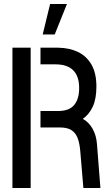

<svg xmlns="http://www.w3.org/2000/svg" viewBox="-20 -938 547 958"><path d="M193 -766 230 -918H314L253 -766ZM396 0 381 -178Q378 -220 368 -247.5Q358 -275 336 -289Q314 -303 273 -302H182V-384H269Q325 -384 350 -414Q375 -444 375 -499Q375 -557 345.5 -587Q316 -617 256 -617H182V-700H271Q327 -699 369.5 -678.5Q412 -658 436.5 -615.5Q461 -573 461 -506Q461 -444 442.5 -405Q424 -366 393 -345Q423 -329 442 -295.5Q461 -262 464 -217L481 0ZM42 0V-700H133V0Z"/></svg>

Font: Stick No Bills Medium
Style: Regular
Weight: 500
Version: Version 2.000